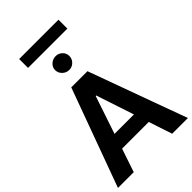

<svg xmlns="http://www.w3.org/2000/svg" viewBox="-317 -1202 1307 1307"><g transform="rotate(-45 336.5 -548.0)"><path d="M523.4 -1096.2V-1010.7H145V-1096.2ZM209 -169.4 151.9 0H0L259.3 -709H415L673.3 0H522L465.8 -169.4ZM335.4 -549.8 243.7 -276.9H430.7L340.3 -549.8ZM264.6 -869.6Q264.6 -897 285.4 -915.8Q306.2 -934.6 334 -934.6Q361.8 -934.6 381.6 -915.8Q401.4 -897 401.4 -869.6Q401.4 -841.8 381.6 -822Q361.8 -802.2 334 -802.2Q306.2 -802.2 285.4 -822Q264.6 -841.8 264.6 -869.6Z"/></g></svg>

Font: Estedad-FD Bold
Style: Regular
Weight: 700
Designer: Amin Abedi
Version: Version 7.3